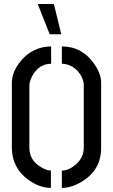

<svg xmlns="http://www.w3.org/2000/svg" viewBox="-20 -916 554 941"><path d="M165 -896.5H244.1L280.3 -748H223.6ZM38.1 -190.4V-511.7Q38.1 -563.5 82 -617.2Q140.6 -687.5 230.5 -688.5V-603.5Q170.9 -603.5 137.7 -543Q124 -516.6 124 -496.1V-190.4Q124 -128.9 184.6 -94.7Q210 -80.1 229.5 -80.1V4.9Q173.8 4.9 118.2 -35.2Q39.1 -93.8 38.1 -190.4ZM283.2 4.9V-80.1Q317.4 -80.1 352.5 -110.4Q389.6 -143.6 390.6 -190.4V-496.1Q390.6 -534.2 359.4 -569.3Q327.1 -602.5 283.2 -603.5V-688.5Q381.8 -688.5 441.4 -603.5Q475.6 -554.7 475.6 -511.7V-190.4Q475.6 -82 378.9 -24.4Q328.1 4.9 283.2 4.9Z"/></svg>

Font: Post No Bills Jaffna SemiBold
Style: Regular
Weight: 600
Designer: Kosala Senevirathne, Siva Puranthara, Lasantha Premarathna, Tharique Azeez
Foundry: Mooniak
Version: Version 1.220 ; ttfautohint (v1.6)